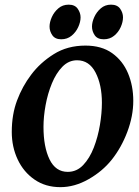

<svg xmlns="http://www.w3.org/2000/svg" viewBox="-20 -770 582 804"><path d="M538.1 -347.7Q538.1 -284.2 513.2 -218Q488.3 -151.9 447.8 -101.1Q409.2 -52.7 350.8 -19.5Q292.5 13.7 232.9 13.7Q170.4 13.7 124.5 -18.1Q78.6 -49.8 54 -102.3Q29.3 -154.8 29.3 -217.8Q29.3 -290.5 51.5 -349.6Q73.7 -408.7 110.4 -457Q147.9 -507.3 205.1 -543.2Q262.2 -579.1 337.9 -579.1Q405.3 -579.1 449.7 -547.4Q494.1 -515.6 516.1 -463.1Q538.1 -410.6 538.1 -347.7ZM406.7 -339.4Q406.7 -415 380.1 -466.3Q353.5 -517.6 302.7 -517.6Q267.6 -517.6 241.2 -490.5Q214.8 -463.4 197.3 -420.7Q179.7 -377.9 170.9 -329.6Q162.1 -281.2 162.1 -238.8Q162.1 -154.8 187.5 -102.5Q212.9 -50.3 263.7 -50.3Q301.3 -50.3 328.4 -78.9Q355.5 -107.4 372.8 -152.1Q390.1 -196.8 398.4 -246.6Q406.7 -296.4 406.7 -339.4ZM495.1 -697.3Q495.1 -678.2 485.6 -656.7Q476.1 -635.3 458 -620.4Q439.9 -605.5 414.6 -605.5Q388.2 -605.5 376.7 -622.3Q365.2 -639.2 365.2 -658.7Q365.2 -677.2 374.8 -698.5Q384.3 -719.7 402.1 -735.1Q419.9 -750.5 444.8 -750.5Q471.2 -750.5 483.2 -733.4Q495.1 -716.3 495.1 -697.3ZM317.4 -697.3Q317.4 -678.2 307.6 -656.7Q297.9 -635.3 279.8 -620.4Q261.7 -605.5 236.3 -605.5Q210.9 -605.5 199.2 -622.3Q187.5 -639.2 187.5 -658.7Q187.5 -677.2 197 -698.5Q206.5 -719.7 224.4 -735.1Q242.2 -750.5 267.6 -750.5Q293.5 -750.5 305.4 -733.4Q317.4 -716.3 317.4 -697.3Z"/></svg>

Font: Dai Banna SIL
Style: Bold Italic
Weight: 700
Italic angle: -11°
Designer: Victor Gaultney
Foundry: SIL International
Version: Version 4.000